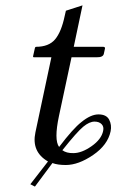

<svg xmlns="http://www.w3.org/2000/svg" viewBox="-20 -604 435 717"><path d="M291 -130.9Q268.1 -112.3 212.9 -43Q228 -31.7 253.9 -32.2Q285.2 -32.2 322 -58.1Q358.9 -84 365.2 -115.2Q368.7 -130.9 359.4 -140.4Q350.1 -149.9 333 -149.9Q314 -149.9 291 -130.9ZM247.1 -390.1 200.2 -170.9Q181.2 -81.5 200.7 -55.2Q252.9 -124 283.7 -147.9Q318.8 -176.8 347.7 -176.8Q377.4 -176.8 387.7 -157Q397.9 -137.2 393.1 -113.8Q382.3 -62.5 327.6 -25.1Q272.9 12.2 225.6 12.2Q195.3 12.2 175.8 4.9L110.4 92.8L93.3 84L159.2 -1Q96.7 -37.1 112.3 -109.9L171.9 -390.1H106.9Q103 -390.1 103.5 -394L110.4 -424.8Q111.3 -428.7 114.3 -429.2Q162.1 -429.2 185.5 -456.8Q209 -484.4 221.7 -544.9L226.1 -564L288.1 -584L255.4 -429.2H365.2Q369.1 -429.2 370.8 -427.5Q372.6 -425.8 372.1 -422.9L367.7 -402.8Q364.7 -389.6 340.8 -390.1Z"/></svg>

Font: Linux Biolinum
Style: Italic
Weight: 400
Italic angle: -12°
Designer: Philipp H. Poll
Foundry: Philipp H. Poll
Version: Version 1.1.3 ; ttfautohint (v0.9)